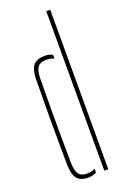

<svg xmlns="http://www.w3.org/2000/svg" viewBox="-155 -850 593 905"><g transform="rotate(-20 142.0 -397.5)"><path d="M49.5 -86Q49 -139.5 48.5 -190.5Q48 -241.5 48 -292.8Q48 -344 48.5 -398.8Q49 -453.5 49.5 -514Q50.5 -563 68 -584Q85.5 -605 124.5 -605Q136.5 -605 146.5 -602.8Q156.5 -600.5 164.5 -596V-576.5Q149 -585 124.5 -585Q96 -585 83.2 -568.8Q70.5 -552.5 69.5 -514Q68.5 -431.5 68.2 -360.8Q68 -290 68.2 -223.2Q68.5 -156.5 69.5 -86Q70.5 -48 82.8 -31.5Q95 -15 123.5 -15Q148 -15 164.5 -24V-5.5Q156.5 -0.5 146.2 2.2Q136 5 123.5 5Q84.5 5 67.5 -16.2Q50.5 -37.5 49.5 -86ZM204.5 0V-800H224.5V0Z"/></g></svg>

Font: Big Shoulders Stencil Thin
Style: Regular
Weight: 100
Designer: Patric King
Foundry: XO Type Co
Version: Version 2.001